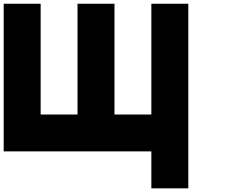

<svg xmlns="http://www.w3.org/2000/svg" viewBox="-20 -820 1240 1040"><path d="M0 -799.8H200.2V-199.7H399.9V-799.8H600.1V-199.7H799.8V-799.8H1000V200.2H799.8V0H0Z"/></svg>

Font: QuinqueFive
Style: Regular
Weight: 400
Monospace: yes
Designer: GGBotNet
Foundry: GGBotNet
Version: 1.1